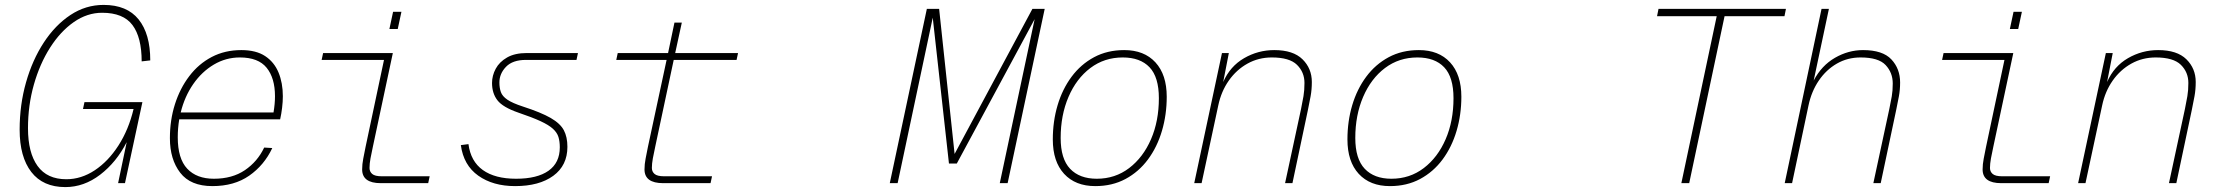

<svg xmlns="http://www.w3.org/2000/svg" viewBox="-20 -746 9040 782"><path d="M246 16Q155 16 107.5 -45.5Q60 -107 60 -218Q60 -319 86 -410.5Q112 -502 158.5 -573Q205 -644 267 -685Q329 -726 402 -726Q497 -726 544.5 -667Q592 -608 592 -500L557 -496Q557 -594 519.5 -644Q482 -694 396 -694Q335 -694 280.5 -656Q226 -618 184 -552Q142 -486 118 -401.5Q94 -317 94 -224Q94 -124 133 -70Q172 -16 250 -16Q311 -16 366 -52.5Q421 -89 462.5 -153.5Q504 -218 524 -302H318L324 -330H560L489 0H461L496 -167Q454 -85 388 -34.5Q322 16 246 16Z M845 12Q756 12 714 -42.5Q672 -97 672 -183Q672 -257 692.5 -321.5Q713 -386 751 -436Q789 -486 842.5 -514Q896 -542 963 -542Q1023 -542 1060 -517.5Q1097 -493 1114.5 -450.5Q1132 -408 1132 -354Q1132 -332 1129 -307Q1126 -282 1121 -260H710Q704 -224 704 -187Q704 -100 742.5 -59Q781 -18 851 -18Q926 -18 977.5 -53Q1029 -88 1056 -145L1089 -143Q1056 -73 995 -30.5Q934 12 845 12ZM957 -512Q900 -512 851 -483Q802 -454 767 -403.5Q732 -353 716 -288H1094Q1100 -323 1100 -354Q1100 -428 1066 -470Q1032 -512 957 -512Z M1531 0Q1455 0 1455 -56Q1455 -77 1459.5 -100Q1464 -123 1469 -148L1544 -502H1290L1296 -530H1580L1499 -150Q1493 -123 1489 -101Q1485 -79 1485 -62Q1485 -47 1496 -37.5Q1507 -28 1535 -28H1730L1724 0ZM1566 -628 1581 -698H1615L1600 -628Z M2078 12Q1988 12 1928 -30.5Q1868 -73 1857 -155L1888 -159Q1897 -89 1946.5 -53.5Q1996 -18 2082 -18Q2168 -18 2214 -50.5Q2260 -83 2260 -146Q2260 -170 2254.5 -188Q2249 -206 2232 -221.5Q2215 -237 2181.5 -252.5Q2148 -268 2092 -287Q2028 -309 2006 -337.5Q1984 -366 1984 -408Q1984 -438 1999 -466Q2014 -494 2045.5 -512Q2077 -530 2126 -530H2334L2328 -502H2122Q2068 -502 2041 -474Q2014 -446 2014 -410Q2014 -388 2020 -371Q2026 -354 2046.5 -340Q2067 -326 2110 -312Q2184 -288 2223 -265.5Q2262 -243 2276.5 -215.5Q2291 -188 2291 -148Q2291 -72 2233.5 -30Q2176 12 2078 12Z M2681 0Q2605 0 2605 -56Q2605 -77 2609.5 -100Q2614 -123 2619 -148L2695 -502H2490L2496 -530H2701L2727 -654H2757L2730 -530H2986L2980 -502H2724L2649 -150Q2643 -123 2639 -101Q2635 -79 2635 -62Q2635 -47 2646 -37.5Q2657 -28 2685 -28H2880L2874 0Z M3845 -80 3779 -674 3636 0H3604L3755 -710H3805L3868 -119L4185 -710H4235L4084 0H4052L4194 -668L3877 -80Z M4441 12Q4360 12 4314 -38Q4268 -88 4268 -178Q4268 -252 4287.5 -317.5Q4307 -383 4344.5 -433.5Q4382 -484 4436 -513Q4490 -542 4559 -542Q4640 -542 4686 -492Q4732 -442 4732 -352Q4732 -279 4712.5 -213Q4693 -147 4655.5 -96.5Q4618 -46 4564 -17Q4510 12 4441 12ZM4447 -18Q4522 -18 4579 -61.5Q4636 -105 4668 -179Q4700 -253 4700 -346Q4700 -432 4662 -472Q4624 -512 4553 -512Q4478 -512 4421 -469Q4364 -426 4332 -351.5Q4300 -277 4300 -184Q4300 -99 4338.5 -58.5Q4377 -18 4447 -18Z M4844 0 4957 -530H4985L4962 -412Q4990 -476 5047 -509Q5104 -542 5170 -542Q5247 -542 5285 -504.5Q5323 -467 5323 -412Q5323 -381 5318 -354Q5313 -327 5307 -298L5244 0H5214L5279 -302Q5285 -331 5289 -354.5Q5293 -378 5293 -408Q5293 -452 5262.5 -482Q5232 -512 5160 -512Q5106 -512 5061 -487Q5016 -462 4985 -418Q4954 -374 4942 -317L4874 0Z M5641 12Q5560 12 5514 -38Q5468 -88 5468 -178Q5468 -252 5487.5 -317.5Q5507 -383 5544.5 -433.5Q5582 -484 5636 -513Q5690 -542 5759 -542Q5840 -542 5886 -492Q5932 -442 5932 -352Q5932 -279 5912.5 -213Q5893 -147 5855.5 -96.5Q5818 -46 5764 -17Q5710 12 5641 12ZM5647 -18Q5722 -18 5779 -61.5Q5836 -105 5868 -179Q5900 -253 5900 -346Q5900 -432 5862 -472Q5824 -512 5753 -512Q5678 -512 5621 -469Q5564 -426 5532 -351.5Q5500 -277 5500 -184Q5500 -99 5538.5 -58.5Q5577 -18 5647 -18Z M6828 0 6972 -680H6729L6735 -710H7254L7248 -680H7004L6860 0Z M7249 0 7399 -710H7429L7367 -418Q7399 -479 7453.5 -510.5Q7508 -542 7568 -542Q7648 -542 7683.5 -504Q7719 -466 7719 -410Q7719 -380 7714 -353.5Q7709 -327 7703 -298L7640 0H7610L7675 -302Q7681 -331 7685 -353.5Q7689 -376 7689 -406Q7689 -450 7660 -481Q7631 -512 7558 -512Q7505 -512 7461.5 -487Q7418 -462 7388 -418Q7358 -374 7346 -317L7279 0Z M8131 0Q8055 0 8055 -56Q8055 -77 8059.5 -100Q8064 -123 8069 -148L8144 -502H7890L7896 -530H8180L8099 -150Q8093 -123 8089 -101Q8085 -79 8085 -62Q8085 -47 8096 -37.5Q8107 -28 8135 -28H8330L8324 0ZM8166 -628 8181 -698H8215L8200 -628Z M8444 0 8557 -530H8585L8562 -412Q8590 -476 8647 -509Q8704 -542 8770 -542Q8847 -542 8885 -504.5Q8923 -467 8923 -412Q8923 -381 8918 -354Q8913 -327 8907 -298L8844 0H8814L8879 -302Q8885 -331 8889 -354.5Q8893 -378 8893 -408Q8893 -452 8862.5 -482Q8832 -512 8760 -512Q8706 -512 8661 -487Q8616 -462 8585 -418Q8554 -374 8542 -317L8474 0Z"/></svg>

Font: Geist Mono Thin
Style: Italic
Weight: 100
Italic angle: -12°
Monospace: yes
Designer: Basement.studio, Andrés Briganti, Mateo Zaragoza
Foundry: Basement.studio, Vercel, Andrés Briganti, Guido Ferreyra, Mateo Zaragoza
Version: Version 1.500; ttfautohint (v1.8.4.7-5d5b)